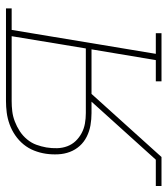

<svg xmlns="http://www.w3.org/2000/svg" viewBox="19 -581 560 642"><g transform="rotate(-90 299.0 -260.0)"><path d="M-2 0V-19H86L280 -234H242Q221 -234 201 -237.5Q181 -241 163 -250Q145 -259 132 -273.5Q119 -288 112 -306.5Q105 -325 104 -346Q103 -367 106 -387Q109 -407 116.5 -426Q124 -445 137 -461Q150 -477 167.5 -489Q185 -501 204.5 -508Q224 -515 243.5 -517.5Q263 -520 282 -520H592V-501H520L440 -19H509V0H348V-19H419L455 -234H306L95 0ZM458 -253 499 -501H282Q265 -501 248 -499Q231 -497 214 -490.5Q197 -484 181.5 -474Q166 -464 154 -449.5Q142 -435 136 -418.5Q130 -402 127 -385Q124 -367 124.5 -349Q125 -331 131 -315Q137 -299 148.5 -287Q160 -275 175 -267Q190 -259 207 -256Q224 -253 242 -253Z"/></g></svg>

Font: Iosevka Etoile Thin Oblique
Style: Regular
Weight: 100
Italic angle: -9°
Designer: Belleve Invis
Foundry: Belleve Invis
Version: Version 15.5.2; ttfautohint (v1.8.4)